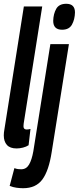

<svg xmlns="http://www.w3.org/2000/svg" viewBox="-20 -774 416 1014"><path d="M106 -740H203L108 -140Q106 -129 105 -121Q104 -113 104 -107Q104 -90 121 -90Q130 -90 141 -93L131 -7Q119 1 101.5 5.5Q84 10 68 10Q33 10 16.5 -8.5Q0 -27 0 -59Q0 -73 3 -89ZM330 -754Q376 -754 376 -708Q375 -671 360 -644Q345 -617 308 -617Q261 -617 261 -664Q262 -701 277 -727.5Q292 -754 330 -754ZM344 -541 253 29Q238 127 204 173.5Q170 220 102 220Q86 220 67.5 217.5Q49 215 31 208L56 114Q67 118 75 119Q83 120 92 120Q119 120 133.5 95Q148 70 156 25L246 -541Z"/></svg>

Font: Georama Extra Condensed SemiBold
Style: Italic
Weight: 600
Width: 2
Italic angle: -9°
Designer: Jean-Baptiste Levee
Foundry: Production Type
Version: Version 1.000